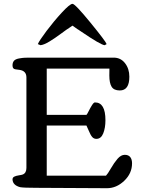

<svg xmlns="http://www.w3.org/2000/svg" viewBox="-20 -989 742 1011"><path d="M179.2 -756.8Q187 -775.4 225.3 -826.4Q263.7 -877.4 305.9 -923.1Q348.1 -968.8 361.8 -968.8Q375.5 -968.8 456.1 -870.1Q536.6 -771.5 541.5 -756.8L531.2 -751Q510.7 -752.4 406.7 -823.2L389.2 -835V-834.5L361.8 -854L345.2 -842.8Q334.5 -836.4 301.3 -811.8Q268.1 -787.1 239.7 -770Q211.4 -752.9 193.4 -751ZM538.1 -64Q546.9 -72.8 564 -102.5Q581.1 -132.3 599.1 -153.1Q617.2 -173.8 637.2 -173.8Q656.2 -173.8 665.8 -161.9Q675.3 -149.9 675.3 -128.9Q675.3 -76.2 634.3 -37.1Q593.3 2 543.5 2L171.9 0Q104.5 0 85.9 -3.4Q47.4 -13.7 45.9 -43.9Q45.9 -54.2 54.9 -58.8Q64 -63.5 79.3 -65.7Q94.7 -67.9 100.1 -70.3Q119.1 -78.1 119.1 -105V-581.1Q119.1 -616.2 82.5 -621.1Q79.6 -621.6 74 -622.3Q68.4 -623 66.2 -623.3Q64 -623.5 60.1 -624.3Q56.2 -625 54.7 -626Q53.2 -627 51 -628.7Q48.8 -630.4 48.1 -632.6Q47.4 -634.8 46.6 -637.9Q45.9 -641.1 45.9 -645Q45.9 -659.7 53.5 -668.7Q61 -677.7 80.1 -681.2Q99.1 -684.6 111.8 -685.1Q124.5 -685.5 154.8 -685.5Q166 -685.5 171.9 -685.5H578.6Q615.7 -685.5 638.4 -656.2Q661.1 -627 661.1 -585Q661.1 -512.7 610.8 -512.7Q579.6 -512.7 567.6 -532.5Q555.7 -552.2 555.7 -591.3Q555.7 -616.2 556.2 -627.9H226.1V-384.3H435.5Q439 -387.7 447.3 -404.5Q455.6 -421.4 464.6 -435.5Q473.6 -449.7 480 -449.7Q535.2 -449.7 535.2 -356Q535.2 -315.9 523.7 -286.9Q512.2 -257.8 487.3 -257.8Q474.1 -257.8 465.6 -267.6Q457 -277.3 448 -299.3Q439 -321.3 435.1 -328.1H226.1V-64Z"/></svg>

Font: Corben
Style: Regular
Weight: 400
Designer: vernon adams
Foundry: vernon adams
Version: Version 1.100